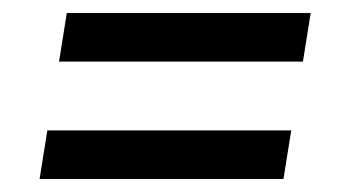

<svg xmlns="http://www.w3.org/2000/svg" viewBox="-20 -488 540 296"><path d="M71 -393 83 -468H459L447 -393ZM41 -212 53 -287H429L417 -212Z"/></svg>

Font: Iosevka Medium Oblique
Style: Regular
Weight: 500
Italic angle: -9°
Monospace: yes
Designer: Belleve Invis
Foundry: Belleve Invis
Version: Version 32.5.0; ttfautohint (v1.8.4)